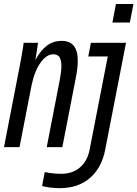

<svg xmlns="http://www.w3.org/2000/svg" viewBox="-28 -745 695 972"><path d="M275.4 207.5Q227.1 207.5 185.1 196.8L198.7 126Q239.3 134.8 282.7 134.8Q339.4 134.8 377 102.5Q414.6 70.3 425.8 12.2L517.6 -459H418.9L432.1 -528.3H609.9L504.4 13.7Q486.8 104.5 427.2 156Q367.7 207.5 275.4 207.5ZM541 -630.9 559.1 -724.6H647.5L629.4 -630.9ZM208.5 0 274.4 -339.4Q282.7 -382.3 282.7 -410.2Q282.7 -441.9 272.9 -456.1Q263.2 -470.2 241.2 -470.2Q207 -470.2 176.3 -426.5Q145.5 -382.8 130.4 -306.2L70.8 0H-7.8L72.8 -415.5Q76.2 -432.1 79.3 -450.4Q82.5 -468.8 85.2 -485.1Q87.9 -501.5 89.8 -513.2Q91.8 -524.9 91.8 -528.3H164.6L155.3 -466.3L150.9 -442.9H151.9Q177.2 -489.3 209.2 -513.7Q241.2 -538.1 284.2 -538.1Q365.7 -538.1 365.7 -438Q365.7 -401.9 356 -352.1L287.6 0Z"/></svg>

Font: Cousine
Style: Italic
Weight: 400
Italic angle: -12°
Monospace: yes
Designer: Steve Matteson
Foundry: Monotype Imaging Inc.
Version: Version 1.21